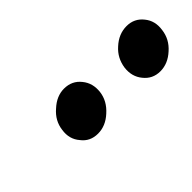

<svg xmlns="http://www.w3.org/2000/svg" viewBox="-6 -934 549 549"><g transform="rotate(-45 268.5 -659.0)"><path d="M219 -739Q189 -739 163 -715Q136 -692 132 -659Q127 -626 147 -603Q165 -579 197 -579Q228 -579 254 -603Q281 -627 285 -659Q289 -692 270 -715Q251 -739 219 -739ZM472 -739Q440 -739 414 -715Q389 -693 384 -659Q380 -626 399 -603Q418 -579 449 -579Q480 -579 506 -603Q532 -626 536 -659Q541 -692 522 -715Q503 -739 472 -739Z"/></g></svg>

Font: Unageo
Style: ExtraBold-Italic
Weight: 800
Designer: Richard Sepsi
Foundry: Richard Sepsi
Version: Version 2.000